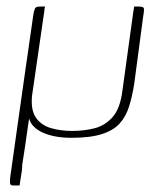

<svg xmlns="http://www.w3.org/2000/svg" viewBox="-20 -419 478 588"><path d="M199 3Q147 3 112 -12.5Q77 -28 69 -56Q64 -23 61.5 -4Q59 15 56 34.5Q53 54 48 86Q48 95 47 103.5Q46 112 44.5 120Q43 128 42 135Q41 142 40 149Q35 149 30.5 149Q26 149 21 149Q12 149 11 143.5Q10 138 11 126Q24 35 35 -44.5Q46 -124 57.5 -203Q69 -282 82 -373Q84 -386 86.5 -391.5Q89 -397 93.5 -398Q98 -399 106 -399Q106 -399 108 -399Q110 -399 112 -399Q114 -399 116 -399Q118 -399 118 -399Q117 -396 116.5 -393Q116 -390 116 -387Q106 -321 97 -256Q88 -191 78 -125Q74 -81 90.5 -58Q107 -35 136.5 -26.5Q166 -18 201 -18Q237 -18 269 -26Q301 -34 324.5 -60Q348 -86 355 -142Q363 -203 371.5 -261.5Q380 -320 388 -381Q389 -386 389.5 -390.5Q390 -395 391 -399Q391 -399 393 -399Q395 -399 396.5 -399Q398 -399 400 -399Q402 -399 402 -399Q412 -399 416.5 -397.5Q421 -396 421 -389.5Q421 -383 418 -365L391 -162Q385 -124 375.5 -93.5Q366 -63 347 -41.5Q328 -20 292.5 -8.5Q257 3 199 3Z"/></svg>

Font: Genos Thin ExtraLight
Style: Italic
Weight: 250
Italic angle: -8°
Version: Version 1.010